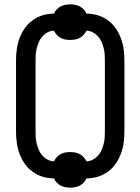

<svg xmlns="http://www.w3.org/2000/svg" viewBox="-20 -805 640 875"><path d="M300 50Q289 50 277.5 48Q266 46 256 40.5Q246 35 238 26.5Q230 18 226 8Q200 8 175 0.5Q150 -7 129 -22Q108 -37 93 -58.5Q78 -80 69 -104.5Q60 -129 56.5 -154.5Q53 -180 53 -206V-529Q53 -555 56.5 -580.5Q60 -606 69 -630.5Q78 -655 93 -676.5Q108 -698 129 -713Q150 -728 175 -735.5Q200 -743 226 -743Q230 -753 238 -761.5Q246 -770 256 -775.5Q266 -781 277.5 -783Q289 -785 300 -785Q311 -785 322.5 -783Q334 -781 344 -775.5Q354 -770 362 -761.5Q370 -753 374 -743Q400 -743 425 -735.5Q450 -728 471 -713Q492 -698 507 -676.5Q522 -655 531 -630.5Q540 -606 543.5 -580.5Q547 -555 547 -529V-206Q547 -180 543.5 -154.5Q540 -129 531 -104.5Q522 -80 507 -58.5Q492 -37 471 -22Q450 -7 425 0.5Q400 8 374 8Q370 18 362 26.5Q354 35 344 40.5Q334 46 322.5 48Q311 50 300 50ZM374 -70Q389 -70 402.5 -77Q416 -84 426 -95Q436 -106 442 -119.5Q448 -133 452 -147.5Q456 -162 457 -176.5Q458 -191 458 -206V-529Q458 -544 457 -558.5Q456 -573 452 -587.5Q448 -602 442 -615.5Q436 -629 426 -640Q416 -651 402.5 -658Q389 -665 374 -665Q369 -655 361.5 -646.5Q354 -638 344 -632.5Q334 -627 322.5 -625Q311 -623 300 -623Q289 -623 277.5 -625Q266 -627 256 -632.5Q246 -638 238.5 -646.5Q231 -655 226 -665Q211 -665 197.5 -658Q184 -651 174 -640Q164 -629 158 -615.5Q152 -602 148 -587.5Q144 -573 143 -558.5Q142 -544 142 -529V-206Q142 -191 143 -176.5Q144 -162 148 -147.5Q152 -133 158 -119.5Q164 -106 174 -95Q184 -84 197.5 -77Q211 -70 226 -70Q231 -80 238.5 -88.5Q246 -97 256 -102.5Q266 -108 277.5 -110Q289 -112 300 -112Q311 -112 322.5 -110Q334 -108 344 -102.5Q354 -97 361.5 -88.5Q369 -80 374 -70Z"/></svg>

Font: Iosevka Medium Extended
Style: Regular
Weight: 500
Width: 7
Monospace: yes
Designer: Belleve Invis
Foundry: Belleve Invis
Version: Version 32.5.0; ttfautohint (v1.8.4)